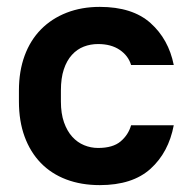

<svg xmlns="http://www.w3.org/2000/svg" viewBox="-20 -529 545 558"><path d="M270 9Q216 9 172.5 -7.5Q129 -24 98.5 -55.5Q68 -87 51.5 -132Q35 -177 35 -234V-266Q35 -322 51.5 -367Q68 -412 99 -443.5Q130 -475 173.5 -492Q217 -509 270 -509Q365 -509 417.5 -462Q470 -415 485 -340H361Q353 -367 328 -384Q303 -401 265 -401Q243 -401 223.5 -393.5Q204 -386 189 -369.5Q174 -353 165.5 -327.5Q157 -302 157 -266V-234Q157 -199 166 -173.5Q175 -148 190 -131.5Q205 -115 224.5 -107Q244 -99 265 -99Q308 -99 330.5 -118Q353 -137 361 -165H485Q470 -86 417.5 -38.5Q365 9 270 9Z"/></svg>

Font: Retni Sans
Style: Bold
Weight: 700
Designer: Vitaly Kuzmin
Foundry: ParaType Ltd.
Version: Version 1.00;March 2, 2019;FontCreator 11.5.0.2425 64-bit; t